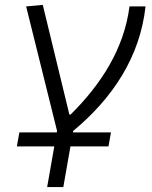

<svg xmlns="http://www.w3.org/2000/svg" viewBox="-20 -544 626 789"><path d="M49.3 57.6H203.1L173.8 224.6H240.2L269.5 57.6H425.8L436 0H279.8L280.8 -5.9C443.8 -141.6 555.2 -310.1 578.1 -517.6H512.2C489.7 -343.3 395.5 -197.3 270 -73.2H265.1L155.8 -523.9L87.4 -517.6L214.4 -6.3L213.4 0H59.6Z"/></svg>

Font: Cascadia Code NF Light
Style: Italic
Weight: 300
Italic angle: -10°
Monospace: yes
Designer: Aaron Bell
Foundry: Saja Typeworks
Version: Version 2404.023